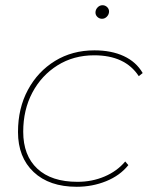

<svg xmlns="http://www.w3.org/2000/svg" viewBox="-20 -713 585 736"><path d="M274 3Q169 3 109 -53.5Q49 -110 49 -207Q49 -298 87 -368.5Q125 -439 191 -479.5Q257 -520 342 -520Q407 -520 454.5 -498Q502 -476 527 -433L512 -421Q460 -501 341 -501Q262 -501 200.5 -462.5Q139 -424 104 -358Q69 -292 69 -208Q69 -117 123 -66.5Q177 -16 277 -16Q333 -16 381 -36.5Q429 -57 460 -94L472 -80Q440 -40 387 -18.5Q334 3 274 3ZM371 -641Q361 -641 353.5 -648Q346 -655 346 -665Q346 -676 354 -684.5Q362 -693 373 -693Q383 -693 390.5 -686Q398 -679 398 -669Q398 -658 390 -649.5Q382 -641 371 -641Z"/></svg>

Font: Montserrat Thin
Style: Italic
Weight: 100
Italic angle: -11.3°
Designer: Julieta Ulanovsky
Foundry: Julieta Ulanovsky
Version: Version 9.000; ttfautohint (v1.8.4.7-5d5b)